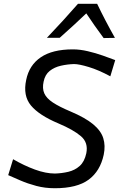

<svg xmlns="http://www.w3.org/2000/svg" viewBox="-20 -988 632 1019"><path d="M271 11Q219 11 173 -1.2Q127 -13.5 89.2 -29.8Q51.5 -46 23.5 -58.5L49.5 -143Q107 -109.5 165 -88.2Q223 -67 271.5 -67Q308 -68 342.8 -76.2Q377.5 -84.5 403 -107.2Q428.5 -130 438 -174.5Q449.5 -231 409.5 -265.2Q369.5 -299.5 290 -333Q187.5 -376 144.2 -428.2Q101 -480.5 119 -564Q135 -642.5 196.8 -684.2Q258.5 -726 366.5 -726Q404.5 -726 446 -716.2Q487.5 -706.5 525.8 -693Q564 -679.5 591.5 -669L565.5 -583Q503.5 -616.5 451.5 -632.2Q399.5 -648 373 -648Q337.5 -647 303.2 -639.2Q269 -631.5 244 -611.8Q219 -592 211.5 -555Q203.5 -519 215 -492.8Q226.5 -466.5 260.5 -444Q294.5 -421.5 354 -396.5Q432 -363.5 473.8 -329Q515.5 -294.5 528 -254.8Q540.5 -215 530.5 -167Q512 -80 450.5 -34.5Q389 11 271 11ZM530 -786Q506 -818.5 483 -851Q460 -883.5 438 -917Q403.5 -884 368.5 -852Q333.5 -820 297 -787.5H229Q272.5 -833 313.2 -877.5Q354 -922 394 -968H495.5Q538 -879 590 -787Z"/></svg>

Font: Commissioner Flair
Style: Italic
Weight: 400
Italic angle: -12°
Designer: Kostas Bartsokas
Foundry: Kostas Bartsokas
Version: Version 1.000; ttfautohint (v1.8.3)